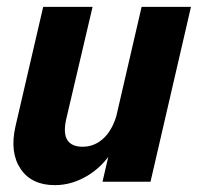

<svg xmlns="http://www.w3.org/2000/svg" viewBox="-20 -530 577 560"><path d="M140 10Q72 10 40 -37.5Q8 -85 25 -161L106 -510H250L173 -182Q164 -141 176.5 -121.5Q189 -102 221 -102Q257 -102 284 -128.5Q311 -155 323 -205L317 -107Q290 -53 241.5 -21.5Q193 10 140 10ZM279 0 304 -108H300L393 -510H537L419 0Z"/></svg>

Font: Instrument Sans SemiCondensed
Style: Bold Italic
Weight: 700
Width: 4
Italic angle: -13°
Designer: Rodrigo Fuenzalida
Foundry: fragTYPE
Version: Version 1.000;gftools[0.9.28]